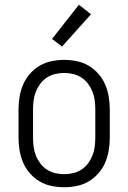

<svg xmlns="http://www.w3.org/2000/svg" viewBox="-20 -780 540 808"><path d="M250 8Q223 8 196.5 2.5Q170 -3 147 -16.5Q124 -30 106 -50.5Q88 -71 77.5 -95.5Q67 -120 62.5 -146.5Q58 -173 58 -200V-320Q58 -347 62.5 -373.5Q67 -400 77.5 -424.5Q88 -449 106 -469.5Q124 -490 147 -503.5Q170 -517 196.5 -522.5Q223 -528 250 -528Q277 -528 303.5 -522.5Q330 -517 353 -503.5Q376 -490 394 -469.5Q412 -449 422.5 -424.5Q433 -400 437.5 -373.5Q442 -347 442 -320V-200Q442 -173 437.5 -146.5Q433 -120 422.5 -95.5Q412 -71 394 -50.5Q376 -30 353 -16.5Q330 -3 303.5 2.5Q277 8 250 8ZM250 -47Q269 -47 288 -51.5Q307 -56 323 -66.5Q339 -77 350.5 -92.5Q362 -108 369 -125.5Q376 -143 378.5 -162Q381 -181 381 -200V-320Q381 -339 378.5 -358Q376 -377 369 -394.5Q362 -412 350.5 -427.5Q339 -443 323 -453.5Q307 -464 288 -468.5Q269 -473 250 -473Q231 -473 212 -468.5Q193 -464 177 -453.5Q161 -443 149.5 -427.5Q138 -412 131 -394.5Q124 -377 121.5 -358Q119 -339 119 -320V-200Q119 -181 121.5 -162Q124 -143 131 -125.5Q138 -108 149.5 -92.5Q161 -77 177 -66.5Q193 -56 212 -51.5Q231 -47 250 -47ZM241 -584 199 -616 312 -760 363 -720Z"/></svg>

Font: Iosevka SS18 Light
Style: Regular
Weight: 300
Monospace: yes
Designer: Belleve Invis
Foundry: Belleve Invis
Version: Version 25.1.1; ttfautohint (v1.8.4)